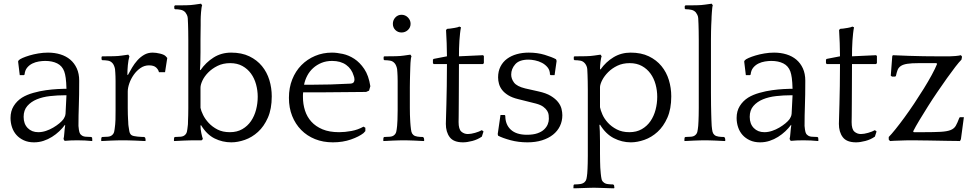

<svg xmlns="http://www.w3.org/2000/svg" viewBox="-20 -760 5283 1040"><path d="M324 -7Q327 -18 328.5 -40Q330 -62 333 -81L332 -84Q319 -66 301 -49Q283 -32 261.5 -18.5Q240 -5 215.5 3Q191 11 164 11Q133 11 109 0Q85 -11 69 -29Q53 -47 45 -71Q37 -95 37 -121Q37 -158 54 -185.5Q71 -213 99 -231Q125 -247 160.5 -257Q196 -267 229.5 -271.5Q263 -276 290 -277.5Q317 -279 326 -279H340Q339 -316 336 -337.5Q333 -359 328 -373Q317 -403 290 -416.5Q263 -430 225 -430Q209 -430 190.5 -427Q172 -424 155.5 -416Q139 -408 127 -393.5Q115 -379 113 -356L109 -353H87L78 -427L81 -433Q86 -439 102 -446Q118 -453 139.5 -459.5Q161 -466 187.5 -470.5Q214 -475 240 -475Q276 -475 307 -465.5Q338 -456 360.5 -437Q383 -418 396 -389.5Q409 -361 409 -323Q409 -281 408.5 -248.5Q408 -216 407 -188.5Q406 -161 405.5 -134.5Q405 -108 405 -78Q407 -55 410 -44.5Q413 -34 420 -29Q428 -21 443.5 -19.5Q459 -18 475 -18L479 -14L480 0L479 4Q461 2 440 1Q419 0 399 0Q361 0 330 3ZM324 -115Q327 -120 330.5 -127Q334 -134 335 -144L340 -244H331Q291 -244 251 -239.5Q211 -235 179.5 -222Q148 -209 128 -186Q108 -163 108 -127Q108 -89 130 -66.5Q152 -44 187 -44Q208 -44 229 -51Q250 -58 268.5 -69Q287 -80 301.5 -92Q316 -104 324 -115Z M673 -354Q683 -373 695.5 -394Q708 -415 724 -433Q740 -451 760.5 -463Q781 -475 807 -475Q825 -475 847.5 -469.5Q870 -464 878 -455L886 -446L874 -369H841Q838 -383 825.5 -394.5Q813 -406 787 -406Q762 -406 741 -391.5Q720 -377 704.5 -355Q689 -333 680.5 -308.5Q672 -284 672 -264V-175Q672 -153 672.5 -139.5Q673 -126 673.5 -116.5Q674 -107 674.5 -100.5Q675 -94 675 -87L676 -78Q678 -63 680.5 -49.5Q683 -36 691 -29Q696 -25 705.5 -23Q715 -21 725.5 -20Q736 -19 746 -18.5Q756 -18 762 -18L767 -13L769 0L767 4Q760 4 744.5 3Q729 2 712 1.5Q695 1 679.5 0.5Q664 0 657 0H633Q626 0 611.5 0.5Q597 1 581 1.5Q565 2 550.5 3Q536 4 529 4L528 0L529 -14L533 -18Q549 -18 564.5 -19.5Q580 -21 588 -29Q596 -36 598.5 -47Q601 -58 603 -78L604 -87Q605 -97 605.5 -112Q606 -127 606 -163V-286Q606 -307 606 -321.5Q606 -336 605.5 -347Q605 -358 604.5 -367Q604 -376 603 -386Q601 -397 597 -405.5Q593 -414 590 -417Q580 -429 565 -431.5Q550 -434 534 -434L530 -438V-452L534 -455H552Q569 -455 595 -455.5Q621 -456 640 -459L675 -464L681 -455Q675 -434 672.5 -407Q670 -380 670 -355Z M1066 -80Q1066 -60 1070.5 -39Q1075 -18 1079 -7L1072 0H1026Q1019 0 1004.5 0.5Q990 1 974.5 1.5Q959 2 944.5 3Q930 4 923 4L922 0L923 -14L927 -18Q943 -18 958.5 -19.5Q974 -21 982 -29Q990 -36 992.5 -47Q995 -58 997 -78L998 -87Q998 -96 998.5 -107.5Q999 -119 999.5 -135.5Q1000 -152 1000 -175.5Q1000 -199 1000 -234V-474Q1000 -515 1000 -543.5Q1000 -572 999.5 -593Q999 -614 998.5 -629.5Q998 -645 997 -662Q996 -673 991.5 -681Q987 -689 984 -693Q974 -704 959 -707Q944 -710 928 -710L924 -714V-727L928 -731H946Q963 -731 989 -731.5Q1015 -732 1034 -735L1069 -740L1075 -731Q1073 -727 1071.5 -716.5Q1070 -706 1069 -694Q1068 -682 1067.5 -671Q1067 -660 1067 -654Q1067 -638 1067 -624Q1067 -610 1066.5 -591Q1066 -572 1066 -545Q1066 -518 1066 -476Q1066 -433 1065 -413.5Q1064 -394 1063 -382L1066 -380Q1095 -422 1137 -448.5Q1179 -475 1232 -475Q1289 -475 1330.5 -455Q1372 -435 1399 -402Q1426 -369 1439 -326.5Q1452 -284 1452 -238Q1452 -170 1431 -122.5Q1410 -75 1377.5 -45.5Q1345 -16 1306.5 -2.5Q1268 11 1233 11Q1185 11 1142.5 -10Q1100 -31 1069 -82ZM1376 -236Q1376 -270 1367 -303Q1358 -336 1339.5 -361.5Q1321 -387 1293 -402.5Q1265 -418 1227 -418Q1188 -418 1158 -403Q1128 -388 1107.5 -367Q1087 -346 1076.5 -323.5Q1066 -301 1066 -285V-176Q1069 -160 1080 -137.5Q1091 -115 1110.5 -94Q1130 -73 1158 -58.5Q1186 -44 1225 -44Q1264 -44 1292.5 -60.5Q1321 -77 1339.5 -104Q1358 -131 1367 -165.5Q1376 -200 1376 -236Z M1979 -269 1963 -262Q1909 -262 1852 -261Q1795 -260 1740 -260H1622Q1621 -253 1621 -246.5Q1621 -240 1621 -234Q1621 -196 1632 -161.5Q1643 -127 1666.5 -101Q1690 -75 1727 -59.5Q1764 -44 1817 -44Q1848 -44 1883.5 -50.5Q1919 -57 1949 -74L1959 -68V-50L1949 -39Q1925 -20 1881 -4.5Q1837 11 1783 11Q1730 11 1686.5 -6.5Q1643 -24 1611.5 -56Q1580 -88 1562.5 -132Q1545 -176 1545 -230Q1545 -285 1563 -330Q1581 -375 1612.5 -407Q1644 -439 1686.5 -457Q1729 -475 1778 -475Q1804 -475 1836.5 -468Q1869 -461 1899 -441.5Q1929 -422 1953 -386.5Q1977 -351 1986 -293ZM1779 -430Q1747 -430 1721.5 -419.5Q1696 -409 1676.5 -391.5Q1657 -374 1644.5 -350.5Q1632 -327 1627 -301H1666Q1720 -301 1771 -302.5Q1822 -304 1878 -307Q1891 -308 1895.5 -314Q1900 -320 1900 -328Q1900 -334 1899 -339Q1898 -344 1896 -349Q1885 -387 1855 -408.5Q1825 -430 1779 -430Z M2276 4Q2269 4 2255 3Q2241 2 2225 1.5Q2209 1 2195 0.5Q2181 0 2174 0H2160Q2153 0 2138.5 0.5Q2124 1 2108.5 1.5Q2093 2 2078.5 3Q2064 4 2057 4L2056 0L2057 -14L2061 -18Q2077 -18 2092.5 -19.5Q2108 -21 2116 -29Q2124 -36 2126.5 -47Q2129 -58 2131 -78Q2132 -94 2133 -110.5Q2134 -127 2134 -163V-286Q2134 -307 2134 -321.5Q2134 -336 2133.5 -347Q2133 -358 2132.5 -367Q2132 -376 2131 -386Q2129 -397 2125 -405.5Q2121 -414 2118 -417Q2108 -429 2093 -431.5Q2078 -434 2062 -434L2058 -438V-452L2062 -455H2080Q2097 -455 2123 -455.5Q2149 -456 2168 -459L2203 -464L2209 -455Q2207 -451 2205.5 -441Q2204 -431 2203.5 -419.5Q2203 -408 2202.5 -397Q2202 -386 2202 -380Q2202 -372 2201.5 -364.5Q2201 -357 2201 -347Q2201 -337 2200.5 -323Q2200 -309 2200 -287V-175Q2200 -153 2200.5 -139Q2201 -125 2201.5 -115Q2202 -105 2202.5 -96.5Q2203 -88 2204 -78Q2206 -57 2208.5 -46.5Q2211 -36 2219 -29Q2227 -22 2241.5 -20Q2256 -18 2271 -18L2276 -13L2278 0ZM2108 -631Q2108 -651 2121.5 -665.5Q2135 -680 2155 -680Q2175 -680 2189.5 -665.5Q2204 -651 2204 -631Q2204 -611 2189.5 -597.5Q2175 -584 2155 -584Q2135 -584 2121.5 -597.5Q2108 -611 2108 -631Z M2596 -413H2466Q2466 -348 2465.5 -293Q2465 -238 2465 -196.5Q2465 -155 2464.5 -130Q2464 -105 2464 -99Q2464 -60 2479 -47Q2494 -34 2514 -34Q2531 -34 2553.5 -40.5Q2576 -47 2590 -55L2599 -48L2590 -20Q2567 -4 2538.5 3.5Q2510 11 2488 11Q2437 11 2416 -17Q2395 -45 2395 -89Q2395 -98 2396 -126Q2397 -154 2398 -196Q2399 -238 2400 -293Q2401 -348 2401 -413H2329L2325 -418V-437L2329 -441L2401 -455Q2401 -490 2399.5 -526.5Q2398 -563 2396 -598L2403 -604L2417 -605Q2425 -606 2443 -609Q2461 -612 2468 -616L2477 -612Q2474 -598 2472 -579.5Q2470 -561 2468.5 -540Q2467 -519 2466.5 -497Q2466 -475 2466 -455L2596 -461L2601 -457V-418Z M2896 -265Q2938 -256 2963.5 -240.5Q2989 -225 3003 -207Q3017 -189 3021.5 -170.5Q3026 -152 3026 -136Q3026 -104 3013 -77Q3000 -50 2975.5 -30.5Q2951 -11 2916 0Q2881 11 2837 11Q2788 11 2745.5 -0.5Q2703 -12 2678 -25L2676 -34L2691 -137H2714L2717 -133Q2717 -85 2747 -57.5Q2777 -30 2834 -30Q2868 -30 2891 -38Q2914 -46 2927.5 -59Q2941 -72 2947 -87Q2953 -102 2953 -116Q2953 -125 2952 -136.5Q2951 -148 2944 -159.5Q2937 -171 2923 -181.5Q2909 -192 2883 -199L2787 -223Q2754 -231 2733 -244Q2712 -257 2700 -272.5Q2688 -288 2683 -305.5Q2678 -323 2678 -341Q2678 -374 2691 -399.5Q2704 -425 2726.5 -441.5Q2749 -458 2779 -466.5Q2809 -475 2844 -475Q2891 -475 2930.5 -463Q2970 -451 2992 -439L2995 -430L2984 -353H2963L2959 -356Q2959 -379 2946.5 -394.5Q2934 -410 2916 -419.5Q2898 -429 2878 -433Q2858 -437 2843 -437Q2793 -437 2771 -412Q2749 -387 2749 -356Q2749 -333 2764.5 -312.5Q2780 -292 2825 -281Z M3233 -384Q3262 -425 3303.5 -450Q3345 -475 3396 -475Q3453 -475 3494.5 -455Q3536 -435 3563 -402Q3590 -369 3603 -326.5Q3616 -284 3616 -238Q3616 -170 3595 -122.5Q3574 -75 3541.5 -45.5Q3509 -16 3470.5 -2.5Q3432 11 3397 11Q3349 11 3305 -11.5Q3261 -34 3230 -85L3227 -83Q3228 -69 3229 -50Q3230 -31 3230 5Q3230 46 3230 71.5Q3230 97 3230.5 115Q3231 133 3231.5 147.5Q3232 162 3234 179Q3236 199 3238.5 210Q3241 221 3249 227Q3257 235 3271.5 237Q3286 239 3301 239L3306 243L3308 257L3306 260Q3299 260 3285 259.5Q3271 259 3255 258.5Q3239 258 3225 257.5Q3211 257 3204 257H3190Q3183 257 3168.5 257.5Q3154 258 3138.5 258.5Q3123 259 3108.5 259.5Q3094 260 3087 260L3086 257L3087 242L3091 239Q3107 239 3122 237Q3137 235 3146 227Q3154 220 3156.5 209.5Q3159 199 3161 179Q3162 166 3162.5 153.5Q3163 141 3163.5 124Q3164 107 3164 84Q3164 61 3164 28V-205Q3164 -245 3164 -272Q3164 -299 3163.5 -319Q3163 -339 3162.5 -354.5Q3162 -370 3161 -386Q3160 -397 3155.5 -405.5Q3151 -414 3148 -417Q3138 -429 3123 -431.5Q3108 -434 3092 -434L3088 -438V-452L3092 -455H3110Q3127 -455 3153 -455.5Q3179 -456 3198 -459L3233 -464L3239 -455Q3237 -451 3235.5 -442.5Q3234 -434 3232.5 -423.5Q3231 -413 3230.5 -402.5Q3230 -392 3230 -385ZM3540 -236Q3540 -270 3531 -303Q3522 -336 3503.5 -361.5Q3485 -387 3457 -402.5Q3429 -418 3391 -418Q3353 -418 3324 -404Q3295 -390 3274.5 -369.5Q3254 -349 3242.5 -327Q3231 -305 3230 -289V-179Q3233 -163 3243 -140Q3253 -117 3272.5 -95.5Q3292 -74 3321 -59Q3350 -44 3389 -44Q3428 -44 3456.5 -60.5Q3485 -77 3503.5 -104Q3522 -131 3531 -165.5Q3540 -200 3540 -236Z M3689 -727 3693 -731H3711Q3728 -731 3754 -731.5Q3780 -732 3799 -735L3835 -740L3841 -731Q3839 -727 3838 -716.5Q3837 -706 3836 -694Q3835 -682 3834.5 -671Q3834 -660 3834 -654Q3833 -638 3832.5 -624Q3832 -610 3831.5 -591Q3831 -572 3831 -545Q3831 -518 3831 -476V-258Q3831 -216 3831.5 -189Q3832 -162 3832.5 -143Q3833 -124 3833.5 -110Q3834 -96 3835 -78Q3837 -57 3839.5 -46.5Q3842 -36 3850 -29Q3858 -22 3872.5 -20Q3887 -18 3902 -18L3907 -13L3909 0L3907 4Q3900 4 3886 3Q3872 2 3856 1.5Q3840 1 3826 0.5Q3812 0 3805 0H3791Q3784 0 3769.5 0.5Q3755 1 3739.5 1.5Q3724 2 3709.5 3Q3695 4 3688 4L3687 0L3688 -14L3692 -18Q3708 -18 3723.5 -19.5Q3739 -21 3747 -29Q3755 -36 3757.5 -47Q3760 -58 3762 -78Q3763 -91 3763.5 -104Q3764 -117 3764.5 -134.5Q3765 -152 3765 -175.5Q3765 -199 3765 -234V-474Q3765 -515 3765 -543.5Q3765 -572 3764.5 -593Q3764 -614 3763.5 -630Q3763 -646 3762 -662Q3761 -673 3756.5 -681Q3752 -689 3749 -693Q3739 -704 3724 -707Q3709 -710 3693 -710L3689 -714Z M4257 -7Q4260 -18 4261.5 -40Q4263 -62 4266 -81L4265 -84Q4252 -66 4234 -49Q4216 -32 4194.5 -18.5Q4173 -5 4148.5 3Q4124 11 4097 11Q4066 11 4042 0Q4018 -11 4002 -29Q3986 -47 3978 -71Q3970 -95 3970 -121Q3970 -158 3987 -185.5Q4004 -213 4032 -231Q4058 -247 4093.5 -257Q4129 -267 4162.5 -271.5Q4196 -276 4223 -277.5Q4250 -279 4259 -279H4273Q4272 -316 4269 -337.5Q4266 -359 4261 -373Q4250 -403 4223 -416.5Q4196 -430 4158 -430Q4142 -430 4123.5 -427Q4105 -424 4088.5 -416Q4072 -408 4060 -393.5Q4048 -379 4046 -356L4042 -353H4020L4011 -427L4014 -433Q4019 -439 4035 -446Q4051 -453 4072.5 -459.5Q4094 -466 4120.5 -470.5Q4147 -475 4173 -475Q4209 -475 4240 -465.5Q4271 -456 4293.5 -437Q4316 -418 4329 -389.5Q4342 -361 4342 -323Q4342 -281 4341.5 -248.5Q4341 -216 4340 -188.5Q4339 -161 4338.5 -134.5Q4338 -108 4338 -78Q4340 -55 4343 -44.5Q4346 -34 4353 -29Q4361 -21 4376.5 -19.5Q4392 -18 4408 -18L4412 -14L4413 0L4412 4Q4394 2 4373 1Q4352 0 4332 0Q4294 0 4263 3ZM4257 -115Q4260 -120 4263.5 -127Q4267 -134 4268 -144L4273 -244H4264Q4224 -244 4184 -239.5Q4144 -235 4112.5 -222Q4081 -209 4061 -186Q4041 -163 4041 -127Q4041 -89 4063 -66.5Q4085 -44 4120 -44Q4141 -44 4162 -51Q4183 -58 4201.5 -69Q4220 -80 4234.5 -92Q4249 -104 4257 -115Z M4725 -413H4595Q4595 -348 4594.5 -293Q4594 -238 4594 -196.5Q4594 -155 4593.5 -130Q4593 -105 4593 -99Q4593 -60 4608 -47Q4623 -34 4643 -34Q4660 -34 4682.5 -40.5Q4705 -47 4719 -55L4728 -48L4719 -20Q4696 -4 4667.5 3.5Q4639 11 4617 11Q4566 11 4545 -17Q4524 -45 4524 -89Q4524 -98 4525 -126Q4526 -154 4527 -196Q4528 -238 4529 -293Q4530 -348 4530 -413H4458L4454 -418V-437L4458 -441L4530 -455Q4530 -490 4528.5 -526.5Q4527 -563 4525 -598L4532 -604L4546 -605Q4554 -606 4572 -609Q4590 -612 4597 -616L4606 -612Q4603 -598 4601 -579.5Q4599 -561 4597.5 -540Q4596 -519 4595.5 -497Q4595 -475 4595 -455L4725 -461L4730 -457V-418Z M4805 -350 4813 -455 4816 -461Q4860 -459 4903.5 -457.5Q4947 -456 4983.5 -455.5Q5020 -455 5046.5 -455Q5073 -455 5082 -455H5127Q5136 -455 5154.5 -456.5Q5173 -458 5185 -461L5191 -453L5188 -437Q5175 -424 5154.5 -397.5Q5134 -371 5109.5 -336.5Q5085 -302 5058 -262.5Q5031 -223 5006.5 -184Q4982 -145 4960.5 -109.5Q4939 -74 4926 -48L4930 -44H4981Q5041 -44 5075.5 -46Q5110 -48 5129 -55.5Q5148 -63 5157 -78.5Q5166 -94 5176 -121L5179 -125H5201L5185 -6L5180 4Q5177 4 5159.5 3.5Q5142 3 5117 3Q5092 3 5062.5 2Q5033 1 5007 1Q4981 1 4961 0.5Q4941 0 4935 0H4903Q4895 0 4881.5 0.5Q4868 1 4853 1.5Q4838 2 4824 2.5Q4810 3 4801 4L4794 -4V-18Q4808 -32 4830.5 -60Q4853 -88 4879 -123.5Q4905 -159 4932 -199.5Q4959 -240 4983.5 -279.5Q5008 -319 5027 -354Q5046 -389 5056 -414L5052 -418H4957Q4918 -418 4895 -414.5Q4872 -411 4859.5 -402.5Q4847 -394 4842 -381Q4837 -368 4833 -349L4829 -345H4812Z"/></svg>

Font: Quattrocento
Style: Regular
Weight: 400
Designer: Pablo Impallari
Foundry: Pablo Impallari, Igino Marini, Branda Gallo
Version: Version 2.000